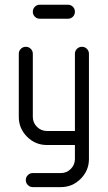

<svg xmlns="http://www.w3.org/2000/svg" viewBox="-20 -608 452 805"><path d="M117.6 -382.4V-117.6Q117.6 -93.5 135 -76.2Q152.4 -58.8 176.5 -58.8H294.1V-382.4Q294.1 -394.7 302.6 -403.2Q311.2 -411.8 323.5 -411.8Q335.9 -411.8 344.4 -403.2Q352.9 -394.7 352.9 -382.4V58.8Q352.9 107.1 318.2 141.8Q283.5 176.5 235.3 176.5H117.6Q105.3 176.5 96.8 167.9Q88.2 159.4 88.2 147.1Q88.2 134.7 96.8 126.2Q105.3 117.6 117.6 117.6H235.3Q259.4 117.6 276.8 100.3Q294.1 82.9 294.1 58.8V0H176.5Q128.2 0 93.5 -34.7Q58.8 -69.4 58.8 -117.6V-382.4Q58.8 -394.7 67.4 -403.2Q75.9 -411.8 88.2 -411.8Q100.6 -411.8 109.1 -403.2Q117.6 -394.7 117.6 -382.4ZM147.1 -588.2H264.7Q277.1 -588.2 285.6 -579.7Q294.1 -571.2 294.1 -558.8Q294.1 -546.5 285.6 -537.9Q277.1 -529.4 264.7 -529.4H147.1Q134.7 -529.4 126.2 -537.9Q117.6 -546.5 117.6 -558.8Q117.6 -571.2 126.2 -579.7Q134.7 -588.2 147.1 -588.2Z"/></svg>

Font: OpenGost Type B TT
Style: Regular
Weight: 400
Version: Version 0.3